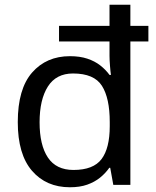

<svg xmlns="http://www.w3.org/2000/svg" viewBox="-20 -780 657 810"><path d="M275 10Q175 10 115 -59.5Q55 -129 55 -265Q55 -405 115.5 -474Q176 -543 275 -543Q317 -543 348.5 -532.5Q380 -522 403 -504Q426 -486 442 -464H448Q446 -477 444 -502.5Q442 -528 442 -544V-605H229V-671H442V-760H530V-671H606V-605H530V0H458L445 -72H441Q425 -49 402 -30.5Q379 -12 348 -1Q317 10 275 10ZM290 -63Q374 -63 408.5 -109Q443 -155 443 -248V-265Q443 -366 410 -418Q377 -470 288 -470Q217 -470 182 -415Q147 -360 147 -264Q147 -168 182 -115.5Q217 -63 290 -63Z"/></svg>

Font: Noto Sans Sinhala
Style: Regular
Weight: 400
Designer: Jelle Bosma - Monotype Design Team
Foundry: Monotype Imaging Inc.
Version: Version 2.006